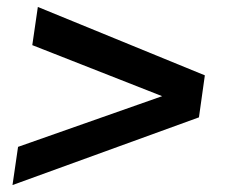

<svg xmlns="http://www.w3.org/2000/svg" viewBox="-20 -531 650 553"><path d="M16 2 32 -108 447 -254 73 -401 89 -511 570 -314 553 -193Z"/></svg>

Font: Chivo Medium SemiBold
Style: Italic
Weight: 600
Italic angle: -8.05°
Version: Version 2.002